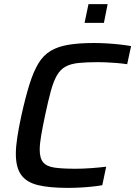

<svg xmlns="http://www.w3.org/2000/svg" viewBox="-20 -905 657 933"><path d="M309 8Q220 8 164.5 -5.5Q109 -19 83 -55Q57 -91 57 -157Q57 -192 64 -238Q71 -284 84 -344Q104 -434 123.5 -496Q143 -558 167 -597.5Q191 -637 226.5 -658Q262 -679 313 -687.5Q364 -696 437 -696Q467 -696 501 -694Q535 -692 565 -688.5Q595 -685 617 -681L598 -593Q571 -597 545 -599Q519 -601 497 -602Q475 -603 458 -603Q401 -603 362 -599Q323 -595 298 -581Q273 -567 256.5 -538.5Q240 -510 227 -462.5Q214 -415 199 -344Q187 -287 180 -246.5Q173 -206 173 -177Q173 -136 190 -116Q207 -96 245 -90.5Q283 -85 348 -85Q382 -85 423.5 -88Q465 -91 496 -95L477 -5Q455 -1 426 2Q397 5 367 6.5Q337 8 309 8ZM391 -794 410 -885H503L485 -794Z"/></svg>

Font: Saira Thin Medium
Style: Italic
Weight: 500
Italic angle: -12°
Version: Version 1.101